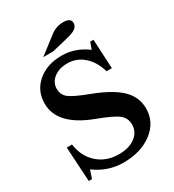

<svg xmlns="http://www.w3.org/2000/svg" viewBox="-225 -1088 1114 1226"><g transform="rotate(-30 331.5 -475.0)"><path d="M69 0 54 -255H93Q106 -161 168.5 -106Q231 -51 322 -51Q397 -51 443 -85Q489 -119 489 -175Q489 -222 453 -251Q417 -280 301 -323Q72 -410 72 -568Q72 -662 141 -721Q210 -780 319 -780Q418 -780 504 -716L522 -766H546L557 -550H518Q494 -631 443 -675Q392 -719 325 -719Q264 -719 225 -688.5Q186 -658 186 -610Q186 -567 219 -541Q252 -515 356 -476Q495 -423 556.5 -362.5Q618 -302 618 -219Q618 -118 534.5 -54Q451 10 320 10Q209 10 113 -60L93 0ZM286 -830H213L339 -927Q382 -960 433 -960Q490 -960 490 -923Q490 -900 471 -885Q452 -870 402 -858Z"/></g></svg>

Font: Libre Baskerville
Style: Bold
Weight: 700
Designer: Pablo Impallari, Rodrigo Fuenzalida
Foundry: Pablo Impallari, Rodrigo Fuenzalida
Version: Version 1.000